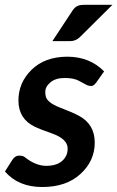

<svg xmlns="http://www.w3.org/2000/svg" viewBox="-24 -751 476 779"><path d="M168.5 -346.2Q177.7 -335.4 191.4 -327.6Q205.1 -319.8 223.1 -313Q270 -295.4 296.9 -280.8Q360.4 -246.6 360.4 -172.4Q360.4 -98.1 302.7 -45.4Q245.1 7.8 147.5 7.8Q50.3 7.8 -3.9 -55.2L25.9 -102.1Q37.1 -119.6 52.7 -119.6Q68.4 -120.1 76.7 -113.3Q120.1 -78.6 163.1 -78.1Q225.1 -78.1 245.1 -120.6Q250.5 -132.8 250.5 -148.4Q250.5 -187 187 -209.5Q136.7 -227.1 116.2 -237.3Q51.3 -269 50.8 -342.3Q50.3 -415 104 -467.8Q157.7 -520.5 248.5 -521Q339.8 -521 398.4 -461.4L366.7 -416.5Q356.4 -401.9 345.7 -401.9Q334.5 -402.3 325.7 -407.2Q316.9 -412.1 295.9 -423.3Q274.9 -434.6 238.3 -434.6Q201.7 -434.6 180.7 -417Q159.7 -399.4 159.7 -377.9Q159.7 -356.4 168.5 -346.2ZM259.3 -584H188.5L268.6 -705.6Q276.9 -718.8 287.1 -725.1Q297.4 -731.4 316.4 -731.4H432.1L300.8 -601.1Q283.7 -584 259.3 -584Z"/></svg>

Font: Lato-BoldItalic
Style: Bold Italic
Weight: 700
Italic angle: -7°
Designer: Lukasz Dziedzic
Foundry: tyPoland Lukasz Dziedzic
Version: Version 1.104; Western+Polish opensource